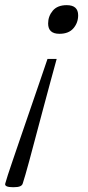

<svg xmlns="http://www.w3.org/2000/svg" viewBox="-48 -540 351 764"><path d="M188.5 -405.5Q143.5 -405.5 143.5 -446.5Q143.5 -475.5 162 -497.5Q180.5 -519.5 217.5 -519.5Q263 -519.5 263 -479Q263 -449.5 244.2 -427.5Q225.5 -405.5 188.5 -405.5ZM-27 190 -16.5 155.5Q-12 141 1.5 101.8Q15 62.5 33.2 9Q51.5 -44.5 71.5 -102.5Q91.5 -160.5 109.8 -214Q128 -267.5 141 -305.5H177.5Q167 -267.5 152.5 -214Q138 -160.5 122.5 -102.5Q107 -44.5 92.8 9Q78.5 62.5 68 101.8Q57.5 141 53 155.5L42.5 190Q40.5 197.5 32 201.2Q23.5 205 5 205Q-32 205 -27 190Z"/></svg>

Font: Newsreader Caption Light
Style: Italic
Weight: 300
Italic angle: -17°
Designer: Hugues Gentile
Foundry: Production Type
Version: Version 1.001